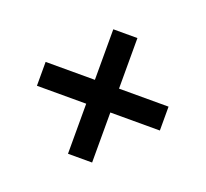

<svg xmlns="http://www.w3.org/2000/svg" viewBox="-91 -705 755 703"><g transform="rotate(20 286.0 -353.5)"><path d="M332 -399H525V-306H332V-111H238V-306H46V-399H238V-596H332Z"/></g></svg>

Font: Noto Sans Cham SemiBold
Style: Regular
Weight: 600
Version: Version 2.002